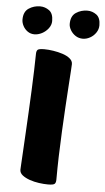

<svg xmlns="http://www.w3.org/2000/svg" viewBox="-59 -900 520 950"><g transform="rotate(5 201.0 -424.5)"><path d="M216.4 13Q196.1 13 171.6 9.6Q147.1 6.2 125.2 -1.4Q103.2 -9.1 88.7 -20.5Q74.3 -31.9 74.3 -48Q74.3 -51.7 75.8 -76.3Q77.3 -100.9 79.5 -141.2Q81.8 -181.6 84.5 -231.2Q87.3 -280.9 90.1 -335.5Q93 -390.1 95.3 -443.4Q97.5 -496.7 99.1 -543.5Q100.7 -590.3 101 -624.6Q101 -639.9 107.4 -646Q113.8 -652 140.4 -652Q160.8 -652 185.3 -648.2Q209.7 -644.5 231.7 -637.3Q253.7 -630.2 268.1 -618.4Q282.6 -606.6 282.6 -590.5Q282.6 -586.7 280.8 -557.3Q279.1 -527.9 275.8 -481.4Q272.6 -434.9 269.2 -376.5Q265.9 -318.1 262.6 -254.7Q259.4 -191.2 257.6 -129.8Q255.9 -68.4 255.9 -14.6Q255.9 0.7 249.4 6.8Q242.8 13 216.4 13ZM324.8 -720.4Q304.9 -720.4 289.1 -730.7Q273.3 -741 263.9 -757Q254.5 -772.9 254.5 -787.9Q254.5 -827.3 279.8 -844Q305.2 -860.8 336.3 -860.8Q360.9 -860.8 381.2 -845.9Q401.5 -830.9 401.5 -793.6Q401.5 -773.8 390 -756.8Q378.5 -739.7 360.8 -730.1Q343.1 -720.4 324.8 -720.4ZM84.7 -721.2Q65.7 -721.2 51 -731.5Q36.3 -741.8 28 -757.7Q19.8 -773.6 19.8 -788.7Q19.8 -828 45.1 -844.8Q70.4 -861.5 101.5 -861.5Q126.1 -861.5 146.5 -846.6Q166.8 -831.7 166.8 -794.4Q166.8 -774.6 153.7 -757.5Q140.7 -740.5 121.9 -730.8Q103 -721.2 84.7 -721.2Z"/></g></svg>

Font: Briem Hand Thin
Style: Regular
Weight: 100
Designer: Gunnlaugur SE Briem, Eben Sorkin
Foundry: Sorkin Type Co.
Version: Version 1.003